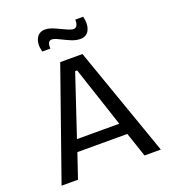

<svg xmlns="http://www.w3.org/2000/svg" viewBox="-153 -975 965 1087"><g transform="rotate(-20 329.0 -431.5)"><path d="M30 0 262 -660H396L628 0H530L480 -148H179L129 0ZM324 -583 202 -218H457L336 -583ZM415 -744Q388 -744 358 -757Q328 -770 301.5 -783.5Q275 -797 260 -797Q233 -797 236 -751H187Q174 -800 190.5 -831.5Q207 -863 243 -863Q268 -863 298.5 -849.5Q329 -836 356 -823Q383 -810 398 -810Q413 -810 419.5 -824.5Q426 -839 424 -857H472Q484 -812 469.5 -778Q455 -744 415 -744Z"/></g></svg>

Font: Bricolage Grotesque 10pt
Style: Regular
Weight: 400
Designer: Mathieu Triay
Foundry: Atelier Triay
Version: Version 1.000; ttfautohint (v1.8.4.7-5d5b);gftools[0.9.32]